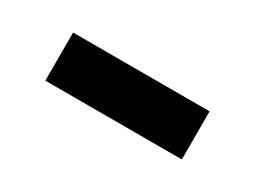

<svg xmlns="http://www.w3.org/2000/svg" viewBox="-24 -451 483 363"><g transform="rotate(30 217.0 -269.5)"><path d="M68 -217V-322H366V-217Z"/></g></svg>

Font: Nunito Sans 9pt
Style: Bold
Weight: 700
Version: Version 3.101;gftools[0.9.27]